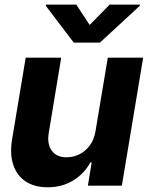

<svg xmlns="http://www.w3.org/2000/svg" viewBox="-20 -792 631 819"><path d="M387.3 -232 439.8 -545.9H590.6L499.8 0H354.9L371.1 -99.2H365.2Q340.1 -51.6 292 -22.1Q243.8 7.3 182.4 6.8Q127.6 6.8 90 -17.7Q52.4 -42.3 36.8 -88.3Q21.1 -134.4 31.6 -198L89.6 -545.9H241L187.9 -224.6Q180.2 -177 201.1 -148.8Q222.1 -120.6 265 -121.1Q292.2 -121.1 318 -133.6Q343.8 -146.1 362.5 -170.8Q381.3 -195.6 387.3 -232ZM305.5 -772.3 362.5 -685.5 447.7 -772.3H577L576 -767L406.4 -610.4H294.5L175.6 -767L176.6 -772.3Z"/></svg>

Font: Inter Tight
Style: Italic
Weight: 400
Italic angle: -9.39999°
Designer: Rasmus Andersson
Foundry: rsms
Version: Version 3.002